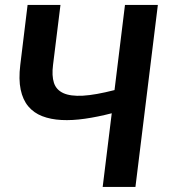

<svg xmlns="http://www.w3.org/2000/svg" viewBox="-20 -742 672 762"><path d="M606.5 -722.5 517.5 0H387.5L423.5 -292.5Q367.5 -278 317 -270.8Q266.5 -263.5 223.8 -265.8Q181 -268 147.5 -281Q114 -294 92.2 -320Q70.5 -346 62 -386.5Q53.5 -427 60.5 -484.5L89.5 -722.5H220L190.5 -484.5Q185 -441.5 194 -413.5Q203 -385.5 231.2 -372.5Q259.5 -359.5 309 -362.2Q358.5 -365 434.5 -384.5L476 -722.5Z"/></svg>

Font: Lato 2
Style: Bold Italic
Weight: 700
Italic angle: -7°
Designer: Lukasz Dziedzic with Adam Twardoch and Botio Nikoltchev
Foundry: tyPoland Lukasz Dziedzic
Version: Version 2.015; 2015-08-06; http://www.latofonts.com/